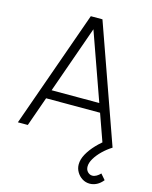

<svg xmlns="http://www.w3.org/2000/svg" viewBox="-138 -809 899 1139"><g transform="rotate(15 311.0 -239.0)"><path d="M525 241.5Q500 241.5 479.2 228.5Q458.5 215.5 445.8 194Q433 172.5 433 147.5Q433 116.5 451.2 83.5Q469.5 50.5 499.5 19Q529.5 -12.5 566 -38.5L601.5 0Q571 19 545 44.2Q519 69.5 503 96.2Q487 123 487 146Q487 166.5 499.5 179Q512 191.5 528 191.5Q540.5 191.5 553.5 184Q566.5 176.5 577 165L606 198.5Q589 220 568 230.8Q547 241.5 525 241.5ZM20 0 275 -720H346.5L601.5 0H540.5L295.5 -690H324.5L81 0ZM125.5 -181V-235.5H495.5V-181Z"/></g></svg>

Font: Manrope ExtraLight Light
Style: Regular
Weight: 300
Version: Version 4.504